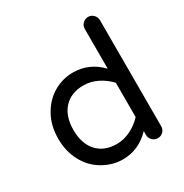

<svg xmlns="http://www.w3.org/2000/svg" viewBox="-168 -851 953 994"><g transform="rotate(-30 308.0 -354.5)"><path d="M168.9 -20.5Q112.3 -51.8 79.1 -111.8Q45.9 -171.9 45.9 -249Q45.9 -328.1 80.1 -387.7Q113.3 -446.3 167 -477.5Q220.7 -508.8 283.2 -508.8Q378.9 -508.8 449.2 -435.5V-672.9Q449.2 -692.4 462.9 -705.6Q476.6 -718.8 495.1 -718.8Q513.7 -718.8 526.9 -705.1Q540 -691.4 540 -672.9V-39.1Q540 -20.5 526.9 -7.3Q513.7 5.9 495.1 5.9Q476.6 5.9 462.9 -7.3Q449.2 -20.5 449.2 -39.1V-62.5Q378.9 10.7 283.2 10.7Q223.6 10.7 168.9 -20.5ZM449.2 -146.5V-351.6Q418 -384.8 378.4 -404.3Q338.9 -423.8 295.9 -423.8Q221.7 -423.8 179.2 -377.4Q136.7 -331.1 136.7 -249Q136.7 -167 179.2 -120.6Q221.7 -74.2 295.9 -74.2Q338.9 -74.2 378.4 -93.8Q418 -113.3 449.2 -146.5Z"/></g></svg>

Font: jf-openhuninn-2.1
Style: Regular
Weight: 400
Designer: [Kosugi Maru]
Designed by MOTOYA      

[Varela Round]
Joe Prince (Latin component); Avraham Cornfeld (Hebrew component)
Foundry: justfont Co., Ltd.
Version: 2.1